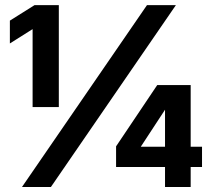

<svg xmlns="http://www.w3.org/2000/svg" viewBox="-20 -748 856 768"><path d="M215.3 -727.5V-319.8H110.4V-630.9H109.4L19.5 -574.2V-665.5L118.2 -727.5ZM67.9 0 567.9 -727.5H683.6L183.6 0ZM444.3 -80.1V-162.6L608.9 -407.7H742.7V-161.1H788.1V-80.1H742.7V0H640.1V-80.1ZM640.1 -161.1V-309.1L543.5 -161.6V-161.1Z"/></svg>

Font: Inter Display ExtraBold
Style: Regular
Weight: 800
Designer: Rasmus Andersson
Foundry: rsms
Version: Version 4.000;git-a52131595